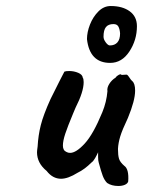

<svg xmlns="http://www.w3.org/2000/svg" viewBox="-20 -610 475 638"><path d="M308 -70Q306 -76 306 -87.5Q306 -99 306 -104Q302 -95 296 -84.5Q290 -74 284 -70Q261 -47 238 -36Q206 -16 183 -16Q155 -16 135 -42Q103 -68 103 -104Q103 -109 105 -123Q107 -160 115.5 -194Q124 -228 148 -281L178 -341L194 -372Q199 -374 210 -374Q226 -374 240 -368Q254 -362 255 -352Q258 -348 258 -337Q258 -305 231 -252L223 -233Q205 -190 197 -166Q189 -142 189 -126Q189 -110 201 -105Q206 -102 213 -102Q233 -102 261.5 -133Q290 -164 320 -237Q334 -271 337 -307Q335 -318 343 -331Q351 -344 364 -352Q368 -358 375 -361.5Q382 -365 384 -361L400 -362Q403 -363 409.5 -353Q416 -343 419 -341Q429 -333 429 -309Q429 -276 405 -218Q386 -178 379.5 -156.5Q373 -135 372 -115Q372 -94 375.5 -82.5Q379 -71 393 -59Q409 -48 406 -7Q404 0 395 4Q386 8 373 8Q351 8 336 -2Q327 -11 321.5 -25.5Q316 -40 308 -70ZM269 -480Q269 -503 279 -528.5Q289 -554 307 -572Q325 -590 348 -590Q387 -590 411 -572.5Q435 -555 435 -523Q435 -477 410 -439Q385 -401 346 -401Q278 -401 269 -480ZM379 -499Q378 -513 373.5 -521.5Q369 -530 357 -530Q340 -530 332 -520Q324 -510 324 -488Q324 -479 331.5 -469Q339 -459 345 -459Q361 -459 370 -469Q379 -479 379 -499Z"/></svg>

Font: Caveat
Style: Bold
Weight: 700
Designer: Pablo Impallari
Foundry: Pablo Impallari
Version: Version 1.500; ttfautohint (v1.6)